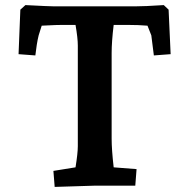

<svg xmlns="http://www.w3.org/2000/svg" viewBox="-20 -730 745 755"><path d="M190 -58 277 -72Q286 -128 286 -155V-551Q286 -580 277 -632H224Q203 -632 165 -630L144 -629L132 -591Q128 -575 124.5 -553Q121 -531 119 -512L53 -517L60 -692L80 -710Q175 -705 194 -705H510Q549 -705 624 -710L643 -692L651 -517L585 -512L575 -591L560 -629Q526 -632 483 -632H427Q419 -566 419 -521V-185Q419 -142 427 -72L517 -65L512 0H356L195 5Z"/></svg>

Font: Andada Pro ExtraBold
Style: Regular
Weight: 800
Designer: Carolina Giovagnoli
Foundry: Huerta Tipografica
Version: Version 3.005; ttfautohint (v1.8.4)